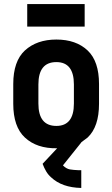

<svg xmlns="http://www.w3.org/2000/svg" viewBox="-20 -720 550 940"><path d="M101.6 -46.9Q44.9 -99.6 44.9 -211.9V-308.6Q44.9 -419.9 101.6 -472.7Q160.2 -526.4 255.9 -526.4Q352.5 -526.4 409.2 -472.7Q464.8 -419.9 464.8 -308.6V-211.9Q464.8 -99.6 409.2 -46.9L377.9 -23.4V-22.5L288.1 89.8Q304.7 106.4 322.3 109.4Q339.8 112.3 364.3 113.3Q367.2 113.3 370.6 113.3Q374 113.3 377.9 113.3V200.2Q283.2 198.2 230.5 148.4Q215.8 135.7 206.1 119.1Q196.3 102.5 188.5 82L259.8 5.9Q160.2 7.8 101.6 -46.9ZM341.8 -212.9V-306.6Q341.8 -416 255.9 -416Q168 -416 168 -306.6V-212.9Q168 -103.5 255.9 -103.5Q341.8 -103.5 341.8 -212.9ZM113.3 -700.2H394.5V-589.8H113.3Z"/></svg>

Font: DINish
Style: Bold
Weight: 700
Designer: Bert Driehuis
Foundry: Playbeing
Version: Version 3.008; git-95204e4c-release